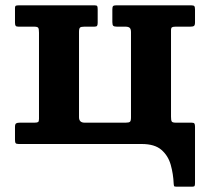

<svg xmlns="http://www.w3.org/2000/svg" viewBox="-20 -540 781 720"><path d="M471.2 -419.5V-99.5Q471.2 -86.5 467.2 -83.3Q463.2 -80 451.2 -80H297.3Q276.3 -80 276.3 -100.5V-420.5Q276.3 -433.5 280.3 -436.7Q284.3 -440 296.3 -440H333.8Q341.8 -440 344 -443.2Q346.3 -446.5 346.3 -454.5V-504.5Q346.3 -513 344.8 -516.5Q343.3 -520 335.3 -520H51.7Q43.7 -520 40 -518.8Q36.2 -517.5 36.2 -509V-455Q36.2 -446.5 38.7 -443.2Q41.2 -440 49.2 -440H108.2Q121.2 -440 123.7 -435.2Q126.2 -430.5 126.2 -417.5V-94Q126.2 -84.5 122.7 -82.3Q119.2 -80 109.2 -80H54.2Q44.7 -80 40.5 -77.3Q36.2 -74.5 36.2 -64V-16Q36.2 -6.5 38.7 -3.2Q41.2 0 50.2 0H511.3Q560.3 0 585.5 22.1Q610.8 44.2 620.3 78.3Q629.8 112.4 631.3 148.5Q631.8 155.2 632.8 157.6Q633.8 160 640.8 160H701.8Q708.8 160 710 156.5Q711.3 153 711.3 146.5V-65Q711.3 -73.5 709 -76.8Q706.8 -80 698.3 -80H639.3Q626.3 -80 623.8 -84.8Q621.3 -89.5 621.3 -102.5V-426Q621.3 -435.5 625 -437.7Q628.8 -440 638.3 -440H693.3Q703.3 -440 707.3 -442.7Q711.3 -445.5 711.3 -456V-504Q711.3 -513.5 708.8 -516.8Q706.3 -520 697.3 -520H415.3Q406.8 -520 404 -517Q401.3 -514 401.3 -505V-457Q401.3 -446 405 -443Q408.8 -440 418.8 -440H450.2Q461.7 -440 466.5 -435.5Q471.2 -431 471.2 -419.5Z"/></svg>

Font: Besley
Style: Regular
Weight: 400
Designer: Owen Earl
Foundry: indestructible type*
Version: Version 4.000